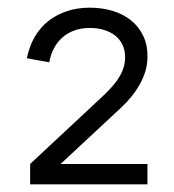

<svg xmlns="http://www.w3.org/2000/svg" viewBox="-20 -750 454 500"><path d="M92.5 -280.8 295.5 -469.8Q310.5 -483.7 322.9 -499.2Q335.3 -514.7 344.4 -531.1Q353.5 -547.5 358.7 -564.9Q363.8 -582.3 364 -600.3Q364.7 -632.2 353.1 -656.4Q341.5 -680.7 321.2 -697Q300.8 -713.3 273.3 -721.7Q245.8 -730 213.8 -730Q181.5 -730 154.2 -720.9Q126.8 -711.8 105.5 -694.9Q84.2 -678 70.1 -653.4Q56 -628.8 50 -598.3L108.3 -587.7Q111.8 -608.2 120.8 -624.8Q129.8 -641.3 143.3 -653.1Q156.8 -664.8 174.8 -671Q192.7 -677.2 214.2 -677.2Q234 -677.2 250.8 -672.1Q267.5 -667 279.7 -657.5Q291.8 -648 298.8 -633.8Q305.8 -619.5 305.8 -601Q305.8 -575.8 292.3 -552.3Q278.8 -528.8 249.2 -501L58.5 -323ZM58.5 -270H364V-323H58.5Z"/></svg>

Font: Vela Sans GX ExtLt
Style: Regular
Weight: 200
Designer: Principal design: Mikhail Sharanda - project Manrope.
Design modification: Ravid Balaliev
Foundry: Mikhail Sharanda
Version: Version 1.001